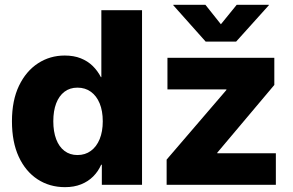

<svg xmlns="http://www.w3.org/2000/svg" viewBox="-20 -770 1221 800"><path d="M251 9.8Q186.5 9.8 136.5 -22.9Q86.4 -55.7 58.1 -116.9Q29.8 -178.2 29.8 -264.6Q29.8 -351.6 59.1 -412.6Q88.4 -473.6 138.2 -506.1Q188 -538.6 249.5 -538.6Q287.6 -538.6 316.4 -527.1Q345.2 -515.6 366 -495.4Q386.7 -475.1 400.4 -448.7H402.3V-727.5H571.8V0H404.3V-83.5H401.4Q389.2 -55.7 368.2 -34.7Q347.2 -13.7 317.9 -2Q288.6 9.8 251 9.8ZM302.7 -124Q335 -124 358.6 -141.4Q382.3 -158.7 395.3 -190.4Q408.2 -222.2 408.2 -264.6Q408.2 -307.6 395.3 -339.1Q382.3 -370.6 358.6 -387.7Q335 -404.8 302.7 -404.8Q271 -404.8 248.5 -387.7Q226.1 -370.6 214.1 -339.4Q202.1 -308.1 202.1 -264.6Q202.1 -221.7 214.1 -189.9Q226.1 -158.2 248.8 -141.1Q271.5 -124 302.7 -124ZM674.3 0V-105L923.3 -395V-397.5H677.7V-529.3H1123V-416L885.3 -133.8V-131.3H1129.4V0ZM835.9 -750 900.4 -668.9 966.3 -750H1100.1V-748L963.9 -596.7H836.9L702.1 -748V-750Z"/></svg>

Font: Inter 24pt ExtraBold
Style: Regular
Weight: 800
Designer: Rasmus Andersson
Foundry: rsms
Version: Version 4.001;git-66647c0bb